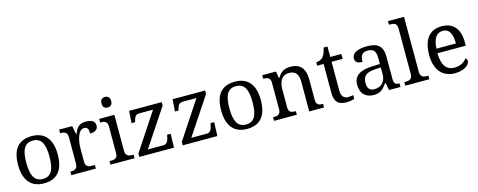

<svg xmlns="http://www.w3.org/2000/svg" viewBox="-33 -1467 5438 2183"><g transform="rotate(-15 2686.5 -375.0)"><path d="M522 -269C522 -456.5 434.6 -545.9 290 -545.9C135.3 -545.9 55.2 -456.1 55.2 -269C55.2 -81.1 142.6 9.8 287.1 9.8C440.9 9.8 522 -81.1 522 -269ZM151.9 -269C151.9 -417.5 188.5 -493.2 288.1 -493.2C388.2 -493.2 424.8 -417.5 424.8 -269C424.8 -120.6 389.2 -42 289.1 -42C189 -42 151.9 -120.6 151.9 -269Z M898.9 -42H871.1C826.7 -42 789.1 -49.8 789.1 -108.9V-266.1C789.1 -342.8 812 -480 887.2 -480C926.3 -480 939.9 -457 939.9 -401.9C1007.3 -401.9 1033.2 -431.2 1033.2 -473.1C1033.2 -519.5 998 -545.9 925.3 -545.9C836.9 -545.9 814 -497.1 788.1 -437H783.2L764.2 -536.1H610.4V-494.1H613.3C657.7 -494.1 695.3 -484.4 695.3 -425.8V-113.8C695.3 -51.3 658.2 -42 613.3 -42H610.4V0H898.9Z M1071.3 -42V0H1355.5V-42H1342.3C1297.4 -42 1260.3 -51.3 1260.3 -113.8V-536.1H1081.5V-494.1H1084.5C1128.9 -494.1 1166.5 -484.4 1166.5 -425.8V-108.9C1166.5 -49.8 1128.9 -42 1084.5 -42ZM1152.3 -698.2C1152.3 -651.9 1177.2 -636.2 1209.5 -636.2C1240.2 -636.2 1266.1 -651.9 1266.1 -698.2C1266.1 -745.1 1240.2 -759.8 1209.5 -759.8C1177.2 -759.8 1152.3 -745.1 1152.3 -698.2Z M1526.4 -57.1 1817.4 -495.1V-536.1H1434.1L1424.3 -394H1466.3L1467.3 -397.9C1481.4 -451.2 1490.7 -479 1543.9 -479H1700.2L1410.2 -40V0H1818.4L1823.2 -162.1H1781.2L1776.4 -139.2C1767.1 -96.2 1754.4 -57.1 1708 -57.1Z M2037.6 -57.1 2328.6 -495.1V-536.1H1945.3L1935.5 -394H1977.5L1978.5 -397.9C1992.7 -451.2 2002 -479 2055.2 -479H2211.4L1921.4 -40V0H2329.6L2334.5 -162.1H2292.5L2287.6 -139.2C2278.3 -96.2 2265.6 -57.1 2219.2 -57.1Z M2912.6 -269C2912.6 -456.5 2825.2 -545.9 2680.7 -545.9C2525.9 -545.9 2445.8 -456.1 2445.8 -269C2445.8 -81.1 2533.2 9.8 2677.7 9.8C2831.5 9.8 2912.6 -81.1 2912.6 -269ZM2542.5 -269C2542.5 -417.5 2579.1 -493.2 2678.7 -493.2C2778.8 -493.2 2815.4 -417.5 2815.4 -269C2815.4 -120.6 2779.8 -42 2679.7 -42C2579.6 -42 2542.5 -120.6 2542.5 -269Z M3261.7 -42C3217.3 -42 3179.7 -49.8 3179.7 -108.9V-319.8C3179.7 -405.8 3209.5 -481.9 3300.8 -481.9C3381.3 -481.9 3410.6 -432.6 3410.6 -345.2V0H3585V-42H3581.5C3536.6 -42 3504.9 -51.3 3504.9 -113.8V-350.1C3504.9 -486.8 3441.9 -545.9 3336.9 -545.9C3272.5 -545.9 3222.7 -529.8 3180.7 -455.1H3175.8L3162.6 -536.1H3001V-494.1H3003.9C3048.3 -494.1 3085.9 -484.4 3085.9 -425.8V-113.8C3085.9 -51.3 3048.8 -42 3003.9 -42H2995.6V0H3264.6V-42Z M3877.9 -43C3831.5 -43 3801.8 -73.7 3801.8 -142.1V-479H3932.6V-536.1H3801.8V-659.2H3755.9C3745.6 -607.9 3732.9 -575.7 3710 -550.8C3688 -527.8 3655.8 -519 3631.8 -519V-479H3708V-145C3708 -29.8 3752 9.8 3853 9.8C3885.3 9.8 3924.8 2 3941.9 -5.9V-49.8C3920.9 -45.9 3901.9 -43 3877.9 -43Z M4111.8 -145C4111.8 -223.6 4148.9 -263.7 4261.7 -269L4325.7 -272V-190.9C4325.7 -106 4273.9 -51.8 4192.9 -51.8C4137.7 -51.8 4111.8 -82.5 4111.8 -145ZM4232.9 -496.1C4314.9 -496.1 4325.7 -445.3 4325.7 -373V-313L4242.7 -310.1C4089.8 -305.7 4014.6 -255.9 4014.6 -149.9C4014.6 -40.5 4081.1 9.8 4169.9 9.8C4252.9 9.8 4284.2 -29.8 4325.7 -85.9H4334L4349.6 0H4484.9V-42H4481.9C4437 -42 4419.9 -58.1 4419.9 -113.8V-373C4419.9 -500.5 4358.9 -545.9 4236.8 -545.9C4137.7 -545.9 4056.6 -518.6 4056.6 -450.2C4056.6 -403.8 4086.4 -387.2 4141.6 -387.2C4141.6 -450.2 4156.2 -496.1 4232.9 -496.1Z M4541 -42V0H4824.7V-42H4812C4766.6 -42 4730 -51.3 4730 -113.8V-759.8H4541V-717.8H4553.7C4598.1 -717.8 4635.7 -709 4635.7 -649.9V-113.8C4635.7 -51.3 4598.6 -42 4553.7 -42Z M5112.8 -492.2C5192.9 -492.2 5221.7 -420.9 5221.7 -314.9H4991.7C4999 -430.7 5038.6 -492.2 5112.8 -492.2ZM5125 9.8C5243.7 9.8 5300.8 -48.3 5300.8 -88.9C5300.8 -106 5291 -119.1 5281.7 -123C5258.3 -86.9 5207 -53.2 5138.7 -53.2C5043.5 -53.2 4992.2 -115.2 4989.7 -261.2H5322.8V-307.1C5322.8 -464.8 5243.7 -545.9 5114.7 -545.9C4972.7 -545.9 4893.1 -451.2 4893.1 -264.2C4893.1 -90.3 4980 9.8 5125 9.8Z"/></g></svg>

Font: Gandom
Style: Regular
Weight: 400
Foundry: DejaVu fonts team - Redesigned by Saber Rastikerdar - Based on Samim Font
Version: Version 0.8